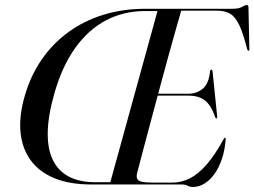

<svg xmlns="http://www.w3.org/2000/svg" viewBox="-20 -735 1014 765"><path d="M704 0H343.5Q257 0 196.2 -25.2Q135.5 -50.5 101.8 -97Q68 -143.5 61.8 -208.2Q55.5 -273 78.5 -352.5Q101.5 -432.5 145.5 -496.8Q189.5 -561 251.8 -606.5Q314 -652 391.5 -676Q469 -700 559 -700H905Q931.5 -700 944 -707.5Q956.5 -715 963.5 -715Q970 -715 970 -706L973.5 -542.5Q974 -538 973.5 -535.5Q973 -533 970.5 -533Q968.5 -533 967 -534.8Q965.5 -536.5 964.5 -540.5Q948.5 -604 932.5 -636.8Q916.5 -669.5 895.8 -681Q875 -692.5 844 -692.5H702Q693 -662 680.8 -618.2Q668.5 -574.5 654 -522.5Q639.5 -470.5 624.5 -414.5Q609.5 -358.5 594.8 -303.5Q580 -248.5 566.8 -199Q553.5 -149.5 543.2 -110Q533 -70.5 526.5 -46Q523 -32 526.2 -23.5Q529.5 -15 544 -11.2Q558.5 -7.5 588 -7.5H666.5Q704 -7.5 737.8 -25Q771.5 -42.5 804.2 -80.5Q837 -118.5 871 -180.5Q874.5 -186.5 876.5 -186.5Q880 -186.5 879 -179.5Q876 -136.5 864.2 -101.8Q852.5 -67 834.5 -42Q816.5 -17 794.5 -3.5Q772.5 10 749 10Q737 10 727.2 5Q717.5 0 704 0ZM197.5 -366Q171.5 -275.5 170.2 -208.5Q169 -141.5 190.8 -97.2Q212.5 -53 255 -31Q297.5 -9 359 -9H419.5L607.5 -691H558Q472.5 -691 402 -653.8Q331.5 -616.5 279.8 -544Q228 -471.5 197.5 -366ZM583.5 -361.5H731Q762.5 -361.5 787.2 -381Q812 -400.5 817 -452Q817.5 -454.5 818.8 -456Q820 -457.5 821.5 -457.5Q823.5 -457.5 825 -456Q826.5 -454.5 827 -450L845 -274Q845.5 -268 845.5 -266Q845.5 -264 843.5 -263.5Q841.5 -263 840.2 -263.8Q839 -264.5 837.5 -268Q822 -314 797.5 -334Q773 -354 729.5 -354H581Z"/></svg>

Font: Fraunces 120pt
Style: Italic
Weight: 400
Italic angle: -16°
Version: Version 1.000;[b76b70a41]